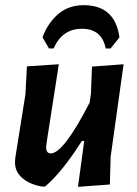

<svg xmlns="http://www.w3.org/2000/svg" viewBox="-20 -717 530 741"><path d="M169 -530 144 -573Q165 -629 205 -663Q245 -697 303 -697Q424 -697 441 -573L407 -530H388Q373 -606 296 -606Q220 -606 187 -530ZM207 -469 160 -167 158 -149Q158 -125 176 -125Q225 -125 326 -321L331 -356L335 -460L457 -469L407 -112L404 -5L281 4L305 -173H296Q220 -53 154 3H142Q95 -5 66 -30Q37 -55 38 -92L39 -108L78 -352L84 -461Z"/></svg>

Font: Alegreya Sans SC
Style: Bold Italic
Weight: 700
Italic angle: -7°
Designer: Juan Pablo del Peral
Foundry: Huerta Tipografica
Version: Version 2.007